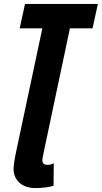

<svg xmlns="http://www.w3.org/2000/svg" viewBox="-20 -734 517 975"><path d="M49 124Q49 98 62 36L195 -590H80L107 -714H477L450 -590H335L202 39Q195 72 195 80Q195 103 221 103Q240 103 253 95L252 209Q239 214 212.5 217.5Q186 221 162 221Q108 221 78.5 193.5Q49 166 49 124Z"/></svg>

Font: Noto Sans Display Ex Bold Cond
Style: Italic
Weight: 800
Width: 3
Italic angle: -12°
Designer: Monotype Design team
Foundry: Monotype Imaging Inc.
Version: Version 1.000